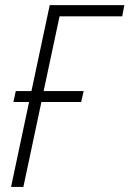

<svg xmlns="http://www.w3.org/2000/svg" viewBox="-20 -734 508 754"><path d="M23.4 0 94.2 -333.5H32.7L42 -376.5H103.5L175.3 -713.9H468.3L460 -669.9H213.9L151.4 -376.5H308.6L298.8 -333.5H142.6L71.8 0Z"/></svg>

Font: Open Sans SemiCondensed Light
Style: Italic
Weight: 300
Width: 4
Italic angle: -12°
Designer: Monotype Design Team
Foundry: Monotype Imaging Inc.
Version: Version 3.000